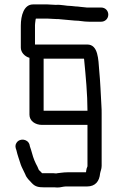

<svg xmlns="http://www.w3.org/2000/svg" viewBox="-20 -632 559 867"><path d="M437 -598H381C374 -598 368 -598 363 -599L343 -601C336 -602 328 -603 321 -603C315 -604 309 -604 302 -605C278 -605 256 -612 232 -610C219 -610 207 -612 195 -612H129C88 -612 74 -562 74 -516V-417C74 -396 91 -377 113 -371V-114C113 -86 139 -68 170 -68H375V119C372 125 370 132 369 140C369 142 369 144 368 146H285C274 146 265 147 257 148L240 150C237 151 234 151 231 151C224 150 218 150 212 150H170C165 145 161 140 156 136C155 135 155 134 154 132C151 124 147 116 142 107C132 87 126 66 120 44L115 29L113 20C104 -6 67 -9 54 14C47 26 50 35 54 46C59 69 67 89 74 112C78 124 89 143 94 155C101 174 112 181 124 195C139 211 153 214 181 214H227C235 215 243 215 250 214L267 211C272 210 278 210 285 210H373C411 210 429 186 432 151C434 140 439 131 439 117V-120C439 -131 439 -142 438 -154C435 -206 433 -263 428 -314C424 -363 424 -431 374 -431H138V-518C138 -523 139 -530 140 -538C140 -541 141 -545 142 -548H195C208 -548 219 -546 234 -546C241 -546 247 -546 252 -545C256 -545 270 -543 274 -543L296 -541C304 -540 311 -540 318 -539C341 -539 356 -534 381 -534H437C455 -534 469 -548 469 -566C469 -584 455 -598 437 -598ZM177 -367H359C360 -365 360 -363 360 -362C367 -290 375 -207 375 -132H177Z"/></svg>

Font: Electronic
Style: SeBd
Weight: 600
Version: Version 1.011